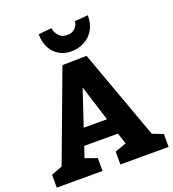

<svg xmlns="http://www.w3.org/2000/svg" viewBox="-164 -1066 1076 1191"><g transform="rotate(-20 374.0 -470.5)"><path d="M743.2 0H424.8V-85L500 -111.8L476.1 -185.1H253.9L229 -112.8L307.1 -85V0H4.9V-85L78.1 -112.8L297.9 -702.1L458 -705.1L672.9 -112.8L743.2 -85ZM368.2 -528.8 289.1 -292H442.9ZM389.2 -867.2Q419.9 -867.2 437 -881.6Q454.1 -896 459.5 -911.4Q464.8 -926.8 464.8 -932.1L551.8 -939Q551.8 -882.8 528.8 -843.5Q505.9 -804.2 466.3 -783.7Q426.8 -763.2 378.9 -763.2Q335.9 -763.2 301 -783.2Q266.1 -803.2 245.6 -841.6Q225.1 -879.9 225.1 -932.1L312 -940.9Q312 -936 318.4 -918Q324.7 -899.9 342.3 -883.5Q359.9 -867.2 389.2 -867.2Z"/></g></svg>

Font: Kadwa
Style: Regular
Weight: 400
Designer: Sol Matas
Foundry: Sol Matas
Version: Version 1.000;PS 001.000;hotconv 1.0.70;makeotf.lib2.5.58329